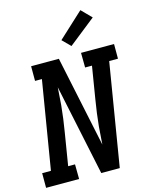

<svg xmlns="http://www.w3.org/2000/svg" viewBox="-148 -1074 906 1163"><g transform="rotate(-15 304.5 -493.0)"><path d="M-7 0V-92H48L139 -643H96V-735H270L390 -165L398 -276Q402 -317 407.5 -358.5Q413 -400 420 -441L453 -643H410L409 -735H616V-643H561L455 0H339L219 -570L211 -459Q207 -418 201.5 -376.5Q196 -335 189 -294L156 -92H199L200 0ZM364 -790 314 -840 472 -986 533 -924Z"/></g></svg>

Font: Iosevka Etoile Semibold
Style: Italic
Weight: 600
Italic angle: -9°
Designer: Belleve Invis
Foundry: Belleve Invis
Version: Version 22.1.2; ttfautohint (v1.8.4)